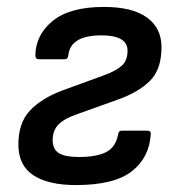

<svg xmlns="http://www.w3.org/2000/svg" viewBox="-20 -522 510 554"><path d="M199 12Q119 12 76 -16.5Q33 -45 33 -105Q33 -167 66 -202.5Q99 -238 160 -261L278 -304Q314 -317 331 -332Q348 -347 348 -376Q348 -398 329 -409Q310 -420 273 -420Q183 -420 177 -362Q176 -351 166 -351H93Q82 -351 82 -362Q83 -422 132.5 -462Q182 -502 280 -502Q362 -502 404 -471.5Q446 -441 446 -386Q446 -322 413 -289Q380 -256 321 -235L201 -192Q166 -180 149 -163Q132 -146 132 -118Q132 -91 150 -80Q168 -69 208 -69Q258 -69 286 -83Q314 -97 321 -135Q322 -145 332 -145H405Q416 -145 415 -135Q411 -67 360 -27.5Q309 12 199 12Z"/></svg>

Font: Sofia Sans SemiBold
Style: Italic
Weight: 600
Italic angle: -9°
Designer: Botio Nikoltchev, Ani Petrova
Foundry: lettersoup
Version: Version 4.100-B